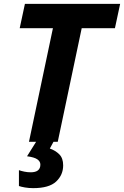

<svg xmlns="http://www.w3.org/2000/svg" viewBox="-20 -734 642 994"><path d="M82 -588 109 -714H602L575 -588H403L279 0H130L254 -588ZM152 240Q129 240 109 236.5Q89 233 78 229V147Q89 151 105.5 154.5Q122 158 139 158Q189 158 189 118Q189 102 173.5 91Q158 80 120 75L167 0H257L238 35Q267 45 287 65Q307 85 307 122Q307 172 270.5 206Q234 240 152 240Z"/></svg>

Font: BC Sans
Style: Bold Italic
Weight: 700
Italic angle: -12°
Designer: Monotype Design Team
Province of B.C.
Foundry: Monotype Imaging Inc.
Version: Version 2.000;GOOG;noto-source:20170915:90ef993387c0